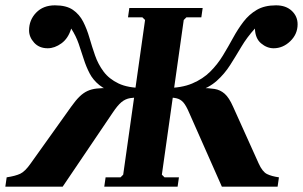

<svg xmlns="http://www.w3.org/2000/svg" viewBox="-51 -700 1136 720"><path d="M340 0 345 -35H401L411 -45L493 -625L483 -635H429L434 -670H709L704 -635H648L638 -625L556 -45L566 -35H620L615 0ZM-31 0 -26 -35Q7 -40 25 -48.5Q43 -57 64 -87L216 -300Q233 -324 247.5 -338Q262 -352 277.5 -359Q293 -366 312 -368Q331 -370 357 -370H487L482 -335Q455 -335 437 -332Q419 -329 404.5 -317Q390 -305 372 -278L184 0ZM483 -340Q422 -340 383.5 -351Q345 -362 321.5 -381Q298 -400 285 -425Q272 -450 263 -478.5Q254 -507 244 -536Q234 -565 216 -593Q205 -556 179.5 -537.5Q154 -519 128 -519Q96 -519 77 -540Q58 -561 58 -586Q58 -625 84.5 -652.5Q111 -680 155 -680Q198 -680 222.5 -663Q247 -646 261 -618.5Q275 -591 284.5 -558Q294 -525 305.5 -492Q317 -459 337.5 -431.5Q358 -404 393.5 -387Q429 -370 487 -370ZM781 0 658 -278Q647 -304 636.5 -316Q626 -328 610.5 -331.5Q595 -335 567 -335L572 -370H702Q732 -370 753.5 -366.5Q775 -363 791.5 -348.5Q808 -334 823 -300L919 -87Q933 -56 950 -47.5Q967 -39 995 -35L990 0ZM568 -340 572 -370Q630 -370 670 -387Q710 -404 737.5 -431.5Q765 -459 785 -492Q805 -525 823 -558Q841 -591 862 -618.5Q883 -646 912 -663Q941 -680 984 -680Q1021 -680 1043 -659.5Q1065 -639 1065 -609Q1065 -572 1037.5 -545.5Q1010 -519 975 -519Q950 -519 928 -537.5Q906 -556 905 -593Q875 -560 854 -524.5Q833 -489 812 -456Q791 -423 762 -397Q733 -371 686.5 -355.5Q640 -340 568 -340Z"/></svg>

Font: Brygada 1918
Style: Bold Italic
Weight: 700
Italic angle: -8°
Designer: Mateusz Machalski | Borys Kosmynka | Przemek Hoffer
Foundry: NIEPODLEGLA 2018
Version: Version 3.006